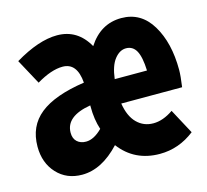

<svg xmlns="http://www.w3.org/2000/svg" viewBox="-82 -601 763 707"><g transform="rotate(-15 300.0 -248.0)"><path d="M149 12Q90 12 53 -28Q16 -68 16 -130Q16 -208 71.5 -252.5Q127 -297 242 -314Q236 -391 181 -391Q138 -391 81 -357L29 -453Q121 -508 191 -508Q269 -508 310 -435Q357 -508 436 -508Q511 -508 552 -440Q593 -372 593 -269Q593 -246 587 -204H355Q363 -154 388.5 -128.5Q414 -103 451 -103Q488 -103 527 -130L578 -35Q518 12 445 12Q349 12 293 -62Q224 12 149 12ZM194 -102Q224 -102 256 -134Q243 -173 243 -222V-227Q147 -211 147 -148Q147 -126 160 -114Q173 -102 194 -102ZM424 -396Q400 -396 380.5 -371.5Q361 -347 355 -297H478Q476 -349 463 -372.5Q450 -396 424 -396Z"/></g></svg>

Font: TypoPRO Source Code Pro
Style: Bold
Weight: 700
Monospace: yes
Designer: Paul D. Hunt, Teo Tuominen
Foundry: Adobe Systems Incorporated
Version: Version 2.010;PS 1.0;hotconv 1.0.84;makeotf.lib2.5.63406